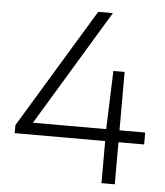

<svg xmlns="http://www.w3.org/2000/svg" viewBox="-53 -787 718 834"><g transform="rotate(5 306.5 -370.0)"><path d="M590.5 -235.5V-183.5H478.5V0H420.5V-183.5H26V-218.5L341.5 -740H405.5L101 -235.5H420.5L429.5 -490H478.5V-235.5Z"/></g></svg>

Font: Encode Sans Semi Expanded Light
Style: Regular
Weight: 300
Width: 6
Designer: Multiple Designers
Foundry: Impallari Type
Version: Version 2.000